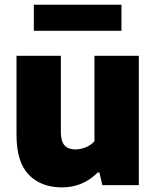

<svg xmlns="http://www.w3.org/2000/svg" viewBox="-20 -785 662 814"><path d="M50 -212.5V-548.5H238V-226Q238 -185.5 253.8 -168.5Q269.5 -151.5 299.5 -151.5Q321.5 -151.5 344 -160.8Q366.5 -170 380.5 -186.5V-548.5H568.5V0H414L401.5 -53.5H394Q363.5 -22.5 325.2 -6.5Q287 9.5 243.5 9.5Q154 9.5 102 -44.2Q50 -98 50 -212.5ZM123.5 -654.5V-765H495V-654.5Z"/></svg>

Font: Encode Sans ExtraBold
Style: Regular
Weight: 800
Designer: Multiple Designers
Foundry: Impallari Type
Version: Version 2.000